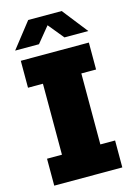

<svg xmlns="http://www.w3.org/2000/svg" viewBox="-131 -952 709 1019"><g transform="rotate(-15 223.0 -442.5)"><path d="M36 0V-148H118V-538H36V-686H410V-538H329V-148H410V0ZM21 -746 130 -885H314L423 -746H292L206 -851H238L152 -746Z"/></g></svg>

Font: Chivo Medium Black
Style: Regular
Weight: 900
Version: Version 2.002